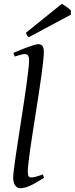

<svg xmlns="http://www.w3.org/2000/svg" viewBox="-20 -976 395 1016"><path d="M212.9 -35.2Q189 -20 170.7 -9.5Q152.3 1 137.5 7.6Q122.6 14.2 109.9 17.1Q97.2 20 85 20Q71.3 20 60.5 5.4Q49.8 -9.3 49.8 -38.1Q49.8 -50.3 53.5 -79.6Q57.1 -108.9 63 -149.4Q68.8 -189.9 76.4 -238.5Q84 -287.1 91.8 -337.9Q99.6 -388.7 107.2 -438.5Q114.7 -488.3 120.6 -531.2Q126.5 -574.2 130.1 -607.2Q133.8 -640.1 133.8 -657.2Q133.8 -668.5 131.6 -675Q129.4 -681.6 126 -684.8Q122.6 -688 117.9 -689Q113.3 -689.9 108.9 -689.9Q105 -689.9 96.4 -688Q87.9 -686 79.3 -683.3Q70.8 -680.7 64.5 -678.7Q58.1 -676.8 58.1 -676.8L50.8 -695.8Q71.3 -705.1 92 -713.4Q112.8 -721.7 130.6 -728Q148.4 -734.4 162.1 -738.3Q175.8 -742.2 182.1 -742.2Q195.8 -742.2 203.9 -733.4Q211.9 -724.6 211.9 -702.1Q211.9 -683.1 208.3 -649.4Q204.6 -615.7 198.7 -572.5Q192.9 -529.3 185.1 -479.7Q177.2 -430.2 169.4 -379.4Q161.6 -328.6 153.8 -279.5Q146 -230.5 140.1 -188.5Q134.3 -146.5 130.6 -114.5Q127 -82.5 127 -65.9Q127 -49.3 131.6 -43.2Q136.2 -37.1 144 -37.1Q155.3 -37.1 170.2 -41Q185.1 -44.9 207 -53.2L212.9 -35.2ZM355 -898.4 132.8 -779.3Q126 -783.7 123.5 -788.1Q121.1 -792.5 116.7 -802.2L307.6 -956.1Q312 -953.1 318.6 -948.7Q325.2 -944.3 332.3 -939.5Q339.4 -934.6 345.7 -929.7Q352.1 -924.8 355 -921.4Z"/></svg>

Font: Gentium
Style: Italic
Weight: 400
Italic angle: -7°
Designer: J. Victor Gaultney
Version: Version 1.02; 2005; OFL release